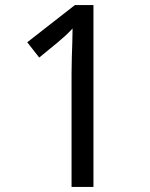

<svg xmlns="http://www.w3.org/2000/svg" viewBox="-20 -734 591 754"><path d="M261 0V-446Q261 -474 262 -506.5Q263 -539 264 -569.5Q265 -600 265 -622Q249 -605 237.5 -594.5Q226 -584 206 -567L134 -508L87 -568L274 -714H347V0Z"/></svg>

Font: utamil15
Style: Book
Weight: 400
Designer: Jelle Bosma - Monotype Design Team
Foundry: Monotype Imaging Inc.
Version: Version 2.003